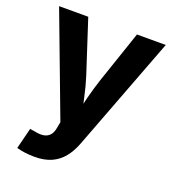

<svg xmlns="http://www.w3.org/2000/svg" viewBox="-136 -646 866 958"><g transform="rotate(20 297.0 -166.5)"><path d="M59.6 195.3 87.4 84 113.3 87.9Q141.1 94.2 161.9 90.6Q182.6 86.9 195.3 72.3Q208 57.6 211.9 31.7L217.8 1L13.7 -541H168.5L259.3 -262.2Q275.9 -210 286.9 -157.7Q297.9 -105.5 311 -48.8H275.9Q289.1 -105.5 302.2 -158Q315.4 -210.4 332.5 -262.2L427.2 -541H580.1L349.1 66.9Q332.5 110.8 307.1 142.3Q281.7 173.8 244.6 190.7Q207.5 207.5 154.8 207.5Q127 207.5 101.6 203.9Q76.2 200.2 59.6 195.3Z"/></g></svg>

Font: Inter 17pt
Style: Bold
Weight: 700
Version: Version 4.001;git-66647c0bb